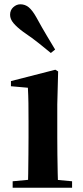

<svg xmlns="http://www.w3.org/2000/svg" viewBox="-20 -875 389 895"><path d="M39 0V-30L146 -40H208L316 -30V0ZM110 0Q111 -25 111.5 -67Q112 -109 112.5 -154.5Q113 -200 113 -235V-308Q113 -358 112.5 -394Q112 -430 110 -466L31 -473V-497L238 -550L251 -542L247 -388V-235Q247 -200 247.5 -154.5Q248 -109 249 -67Q250 -25 251 0ZM237 -644 217 -628Q190 -650 161.5 -673Q133 -696 89 -726Q59 -748 43 -767Q27 -786 27 -806Q27 -828 42 -841.5Q57 -855 75 -855Q97 -855 114 -841Q131 -827 149 -795Q177 -744 198 -709Q219 -674 237 -644Z"/></svg>

Font: Noto Serif SC ExtraLight
Style: Bold
Weight: 700
Version: Version 2.002-H1;hotconv 1.1.0;makeotfexe 2.6.0